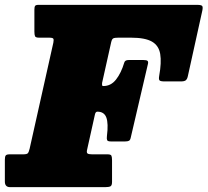

<svg xmlns="http://www.w3.org/2000/svg" viewBox="-62 -770 854 790"><path d="M-42 -23V-113Q-42 -125.5 -38.5 -130.2Q-35 -135 -22 -135H33.5Q48 -135 52.2 -139.2Q56.5 -143.5 60 -158.5L157.5 -594.5Q160 -607 157.2 -611Q154.5 -615 140 -615H99Q85 -615 82.2 -620.8Q79.5 -626.5 79.5 -640.5V-730.5Q79.5 -741.5 82.5 -745.8Q85.5 -750 96.5 -750H749Q766 -750 769.8 -745.5Q773.5 -741 770.5 -726.5L711 -457Q708.5 -445 702.8 -440Q697 -435 682.5 -435H615Q598 -435 594.2 -439.5Q590.5 -444 593 -458Q603 -513 597.2 -547.8Q591.5 -582.5 563.2 -598.8Q535 -615 477.5 -615H424.5Q410 -615 404.2 -612.2Q398.5 -609.5 395.5 -596.5L358 -428.5Q357.5 -424.5 358 -420.2Q358.5 -416 363 -416H363.5Q394.5 -416 415.5 -442.8Q436.5 -469.5 449.5 -513Q452.5 -523 467 -523H529Q541 -523 545 -519.5Q549 -516 546.5 -506L476 -204Q474 -194 469 -191Q464 -188 452.5 -188H394.5Q381 -188 378.8 -193.5Q376.5 -199 378 -210.5Q384.5 -262.5 375.5 -286.5Q366.5 -310.5 339 -310.5H338.5Q331 -310.5 328.5 -298.5L296.5 -154.5Q293.5 -142.5 297.8 -138.8Q302 -135 316.5 -135H380.5Q394 -135 396.5 -129.2Q399 -123.5 399 -110V-21.5Q399 -6.5 392.2 -3.2Q385.5 0 371 0H-20.5Q-42 0 -42 -23Z"/></svg>

Font: Besley* Narrow Fatface
Style: Italic
Weight: 900
Width: 4
Italic angle: -13°
Designer: Owen Earl
Foundry: indestructible type*
Version: Version 3.000; ttfautohint (v1.8.3)